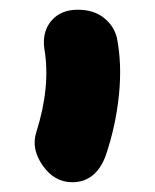

<svg xmlns="http://www.w3.org/2000/svg" viewBox="-20 -726 317 393"><path d="M127.9 -353Q91.3 -353 67.4 -387.2Q43.5 -421.4 54.2 -455.1Q84 -548.8 70.8 -626Q65.9 -661.1 85.2 -683.6Q104.5 -706.1 139.2 -706.1Q171.4 -706.1 192.1 -689.9Q212.9 -673.8 219.2 -648.9Q230 -595.2 223.4 -531Q216.8 -466.8 195.8 -405.8Q175.3 -353 127.9 -353Z"/></svg>

Font: Shantell Sans Bouncy
Style: Bold
Weight: 700
Designer: Stephen Nixon, Anya Danilova, Shantell Martin
Foundry: Arrow Type
Version: Version 1.006;[9816181b4]